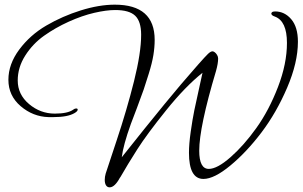

<svg xmlns="http://www.w3.org/2000/svg" viewBox="-20 -704 1297 823"><path d="M891 -484Q895 -484 900.5 -480Q906 -476 910.5 -468.5Q915 -461 915 -453Q915 -432 906 -400Q834 -159 834 -58Q834 20 875 20Q911 20 968 -30Q1025 -80 1079 -155.5Q1133 -231 1171.5 -331Q1210 -431 1210 -520Q1210 -614 1158 -633Q1143 -638 1143 -646Q1143 -648 1145 -650.5Q1147 -653 1150.5 -654Q1154 -655 1159 -655Q1200 -655 1228.5 -621.5Q1257 -588 1257 -525Q1257 -436 1211 -328.5Q1165 -221 1101 -136.5Q1037 -52 967.5 5.5Q898 63 852 63Q790 63 790 -49Q790 -87 797.5 -139.5Q805 -192 813 -231.5Q821 -271 833 -323.5Q845 -376 848 -392Q774 -333 692 -231Q610 -129 568.5 -64Q527 1 495 57V56Q472 99 450 99Q440 99 434.5 90.5Q429 82 429 67Q429 54 433 40Q436 30 480 -102Q524 -234 554.5 -356Q585 -478 585 -555Q585 -612 559.5 -636.5Q534 -661 474 -661Q436 -661 384 -649Q332 -637 274.5 -611Q217 -585 168.5 -550.5Q120 -516 88 -465.5Q56 -415 56 -359Q56 -299 104.5 -258Q153 -217 215 -217Q270 -217 294 -234Q296 -236 298.5 -237Q301 -238 303 -238.5Q305 -239 307 -239Q313 -239 313 -234Q313 -227 299 -219Q270 -202 209 -202Q200 -202 188 -202Q121 -204 68.5 -249Q16 -294 16 -362Q16 -429 62.5 -491.5Q109 -554 178.5 -594.5Q248 -635 326.5 -659.5Q405 -684 472 -684Q643 -684 643 -533Q643 -502 637.5 -468Q632 -434 617.5 -387.5Q603 -341 596 -320.5Q589 -300 566.5 -240Q544 -180 541 -173Q508 -81 502 -30Q713 -296 810 -405Q818 -414 830 -428Q860 -462 871.5 -473Q883 -484 891 -484Z"/></svg>

Font: Bilbo Swash Caps
Style: Regular
Weight: 400
Designer: Robert E. Leuschke
Foundry: Robert E. Leuschke
Version: Version 1.002